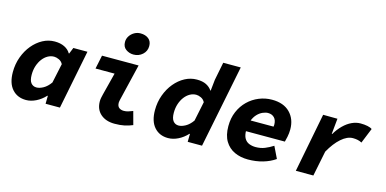

<svg xmlns="http://www.w3.org/2000/svg" viewBox="-73 -1155 3145 1566"><g transform="rotate(15 1500.0 -371.5)"><path d="M193 12Q119 12 75 -38Q31 -88 31 -181Q31 -249 53 -309Q75 -369 112.5 -414Q150 -459 197.5 -484.5Q245 -510 298 -510Q346 -510 380.5 -493Q415 -476 432 -446H436L457 -498H576L477 0H356L357 -67H353Q319 -30 276.5 -9Q234 12 193 12ZM249 -109Q275 -109 306.5 -126.5Q338 -144 365 -182L400 -346Q388 -369 365.5 -379Q343 -389 325 -389Q297 -389 272 -375Q247 -361 227.5 -335.5Q208 -310 196.5 -275.5Q185 -241 185 -200Q185 -152 202.5 -130.5Q220 -109 249 -109Z M941 12Q867 12 822.5 -27Q778 -66 778 -134Q778 -149 781 -164Q784 -179 788 -195L836 -383H675L699 -498H1008L934 -189Q933 -182 931.5 -176Q930 -170 930 -164Q930 -134 946 -121.5Q962 -109 987 -109Q1005 -109 1022 -114Q1039 -119 1062 -128L1092 -17Q1059 -3 1023.5 4.5Q988 12 941 12ZM944 -573Q908 -573 879.5 -593.5Q851 -614 851 -655Q851 -682 865.5 -704.5Q880 -727 904 -741Q928 -755 957 -755Q998 -755 1024.5 -734Q1051 -713 1051 -673Q1051 -630 1019.5 -601.5Q988 -573 944 -573Z M1392 12Q1319 12 1275 -38Q1231 -88 1231 -181Q1231 -249 1253 -309Q1275 -369 1312.5 -414Q1350 -459 1397.5 -484.5Q1445 -510 1498 -510Q1546 -510 1577 -494.5Q1608 -479 1626 -452H1629L1639 -546L1669 -698H1817L1677 0H1556L1557 -67H1553Q1519 -30 1476.5 -9Q1434 12 1392 12ZM1449 -109Q1475 -109 1506.5 -126.5Q1538 -144 1565 -182L1599 -346Q1587 -369 1565 -379Q1543 -389 1525 -389Q1497 -389 1472 -375Q1447 -361 1427.5 -335.5Q1408 -310 1396.5 -275.5Q1385 -241 1385 -200Q1385 -153 1402.5 -131Q1420 -109 1449 -109Z M2067 12Q2003 12 1952.5 -11.5Q1902 -35 1872.5 -84Q1843 -133 1843 -210Q1843 -278 1866.5 -333Q1890 -388 1930.5 -427.5Q1971 -467 2023.5 -488.5Q2076 -510 2133 -510Q2231 -510 2284.5 -455.5Q2338 -401 2338 -314Q2338 -282 2331.5 -251Q2325 -220 2321 -207H1954L1970 -301H2237L2196 -279Q2198 -288 2200 -297.5Q2202 -307 2202 -317Q2202 -356 2182 -376.5Q2162 -397 2129 -397Q2108 -397 2083.5 -386Q2059 -375 2038.5 -353Q2018 -331 2005 -297Q1992 -263 1992 -216Q1992 -172 2006.5 -147Q2021 -122 2046.5 -112Q2072 -102 2101 -102Q2143 -102 2178 -116Q2213 -130 2247 -152L2295 -53Q2251 -22 2192.5 -5Q2134 12 2067 12Z M2469 0 2566 -499 2687 -498 2674 -367H2678Q2704 -411 2737 -443.5Q2770 -476 2806.5 -493Q2843 -510 2880 -510Q2913 -510 2939 -504.5Q2965 -499 2978 -489L2926 -361Q2910 -370 2891 -374Q2872 -378 2851 -378Q2803 -378 2753 -334Q2703 -290 2660 -213L2617 0Z"/></g></svg>

Font: Source Code Pro ExtraLight ExtraBold
Style: Italic
Weight: 800
Italic angle: -11°
Monospace: yes
Version: Version 1.016;hotconv 1.0.116;makeotfexe 2.5.65601